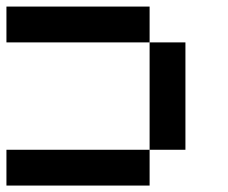

<svg xmlns="http://www.w3.org/2000/svg" viewBox="-20 -576 707 596"><path d="M444.4 -111.1V-444.4H555.6V-111.1ZM0 -444.4V-555.6H444.4V-444.4ZM0 0V-111.1H444.4V0Z"/></svg>

Font: Pixeloid Mono
Style: Regular
Weight: 400
Monospace: yes
Designer: GGBotNet
Foundry: GGBotNet
Version: 0.5